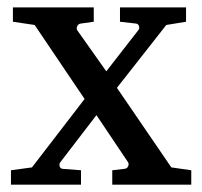

<svg xmlns="http://www.w3.org/2000/svg" viewBox="-20 -502 550 522"><path d="M500 0H285.2V-39.1L318.8 -43Q325.7 -43.9 328.4 -50Q331.1 -56.2 328.1 -61L242.2 -189L144 -61Q140.6 -56.6 142.1 -50.3Q143.6 -43.9 149.9 -43L200.2 -39.1V0H9.8V-39.1L66.9 -46.9L210 -232.9L74.2 -434.1L15.1 -442.9V-481.9H234.9V-442.9L200.2 -438Q193.4 -437.5 190.2 -431.4Q187 -425.3 189.9 -419.9L269 -308.1L356 -419.9Q359.9 -424.3 357.9 -430.9Q356 -437.5 349.1 -438L306.2 -442.9V-481.9H485.8V-442.9L432.1 -434.1L297.9 -263.2L445.8 -46.9L500 -39.1Z"/></svg>

Font: Eeyek
Style: Regular
Weight: 400
Designer: Pravabati Chingangbam and Tabish
Foundry: SIL International
Version: Version 2.000